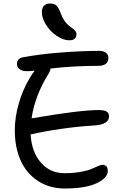

<svg xmlns="http://www.w3.org/2000/svg" viewBox="-20 -1074 700 1090"><path d="M374 -845.2Q338.9 -845.2 301.8 -870.6Q264.6 -896 241.2 -933.3Q217.8 -970.7 217.8 -1003.9Q217.8 -1054.2 266.1 -1054.2Q288.1 -1054.2 300.5 -1042.2Q313 -1030.3 326.2 -995.1Q334 -972.7 346.2 -955.6Q358.4 -938.5 369.6 -929.4Q380.9 -920.4 391.1 -913.3Q401.4 -906.2 407.7 -898.4Q414.1 -890.6 414.1 -880.9Q414.1 -845.2 374 -845.2ZM349.1 -3.9Q259.8 -3.9 194.3 -47.4Q128.9 -90.8 96.4 -164.8Q64 -238.8 64 -334Q64 -409.7 87.2 -488.5Q110.4 -567.4 147 -627.9Q154.8 -643.6 176.8 -672.9Q155.3 -669.9 134.8 -669.9Q106.4 -669.9 91.3 -681.4Q76.2 -692.9 76.2 -710.9Q76.2 -723.6 83.5 -734.1Q90.8 -744.6 106.9 -748Q199.7 -766.1 322 -775.6Q444.3 -785.2 543.9 -785.2Q568.8 -785.2 582 -774.2Q595.2 -763.2 595.2 -746.1Q595.2 -700.2 537.1 -700.2Q399.9 -700.2 267.1 -685.1Q265.1 -671.4 257.8 -659.2Q178.2 -532.2 159.2 -401.9Q165 -403.8 169.9 -403.8Q433.6 -449.2 540 -449.2Q571.8 -449.2 585.4 -440.7Q599.1 -432.1 599.1 -414.1Q599.1 -367.2 516.1 -361.8Q428.7 -356.9 328.4 -342.5Q228 -328.1 160.2 -312Q155.8 -312 153.8 -311Q159.7 -211.4 211.9 -151.1Q264.2 -90.8 346.2 -90.8Q396 -90.8 437 -98.1Q478 -105.5 498.5 -114.5Q519 -123.5 536.1 -130.9Q553.2 -138.2 561 -138.2Q591.8 -138.2 591.8 -103Q591.8 -64 528.8 -33.9Q465.8 -3.9 349.1 -3.9Z"/></svg>

Font: Shantell Sans Irregular Bouncy
Style: Regular
Weight: 400
Designer: Stephen Nixon, Anya Danilova, Shantell Martin
Foundry: Arrow Type
Version: Version 1.006;[9816181b4]